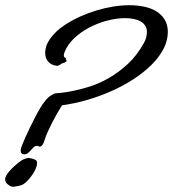

<svg xmlns="http://www.w3.org/2000/svg" viewBox="-34 -711 667 740"><path d="M612.8 -587.9Q612.8 -553.7 595.7 -521.5Q578.6 -489.3 548.8 -460Q519 -430.7 479.2 -405Q439.5 -379.4 394.3 -359.4Q349.1 -339.4 300.5 -325.4Q252 -311.5 205.1 -305.2Q196.8 -292.5 186.5 -274.4Q176.3 -256.3 166.7 -237.8Q157.2 -219.2 149.7 -202.4Q142.1 -185.5 139.2 -174.8Q133.8 -157.7 129.2 -151.9Q124.5 -146 120.1 -146Q116.2 -146 113.8 -147.5Q111.3 -148.9 108.9 -148.9Q101.6 -148.9 96.2 -143.8Q90.8 -138.7 85.4 -132.6Q80.1 -126.5 74 -121.3Q67.9 -116.2 59.1 -116.2Q53.7 -116.2 51 -118.4Q48.3 -120.6 47.1 -123.5Q45.9 -126.5 45.9 -129.2Q45.9 -131.8 45.9 -132.8Q45.9 -137.7 51 -151.1Q56.2 -164.6 64.2 -182.6Q72.3 -200.7 82.3 -221.2Q92.3 -241.7 102.3 -261Q112.3 -280.3 121.8 -295.9Q131.3 -311.5 138.2 -319.8Q149.9 -335.4 161.6 -342.5Q173.3 -349.6 178.2 -351.1Q179.7 -351.6 198.5 -353Q217.3 -354.5 246.8 -360.4Q276.4 -366.2 313 -377.9Q349.6 -389.6 387 -411.1Q424.3 -432.6 459.5 -465.3Q494.6 -498 521 -545.9Q527.8 -558.1 530 -568.8Q532.2 -579.6 532.2 -587.9Q532.2 -601.6 525.9 -611.6Q519.5 -621.6 508.3 -628.2Q497.1 -634.8 481.7 -637.9Q466.3 -641.1 448.2 -641.1Q419.4 -641.1 386.2 -633.3Q353 -625.5 322 -610.8Q291 -596.2 264.4 -574.7Q237.8 -553.2 222.2 -525.9Q218.3 -518.6 215.1 -510.7Q211.9 -502.9 211.9 -497.1Q211.9 -494.1 212.9 -491.9Q213.9 -489.7 217.8 -488.8Q219.7 -488.8 219.7 -485.1Q219.7 -481.4 221.2 -480Q223.1 -478 223.1 -477.1Q223.1 -474.6 218.3 -471.7Q213.4 -468.8 209 -467.8Q203.1 -466.3 200 -463.4Q196.8 -460.4 191.9 -459Q189.5 -458 189 -457.5Q188.5 -457 186 -457L172.9 -460Q158.7 -463.9 149.4 -476.6Q140.1 -489.3 140.1 -507.8Q140.1 -519 144 -532Q147.9 -544.9 157.2 -558.8Q166.5 -572.8 181.4 -587.4Q196.3 -602.1 217.8 -616.2Q245.1 -633.8 276.1 -647.7Q307.1 -661.6 339.1 -671.1Q371.1 -680.7 402.8 -685.8Q434.6 -690.9 463.9 -690.9Q495.1 -690.9 522.5 -685.1Q549.8 -679.2 569.8 -666.5Q589.8 -653.8 601.3 -634.3Q612.8 -614.7 612.8 -587.9ZM108.9 -82Q108.9 -70.8 100.1 -53.2Q96.7 -46.4 90.8 -37.8Q85 -29.3 77.9 -21Q70.8 -12.7 63 -6.1Q55.2 0.5 47.9 2.9Q38.1 5.9 31.2 6.8Q24.4 7.8 19 8.8Q9.3 8.8 3.9 5.4Q-1.5 2 -5.9 -2Q-14.2 -9.3 -14.2 -20Q-14.2 -23.9 -12.9 -27.3Q-11.7 -30.8 -9.8 -34.2Q-6.3 -41.5 2 -51Q10.3 -60.5 20 -69.6Q29.8 -78.6 39.3 -85.9Q48.8 -93.3 55.2 -96.2Q68.4 -102.1 76.2 -102.1Q78.6 -102.1 80.6 -101.6Q82.5 -101.1 84 -101.1Q96.2 -98.6 102.5 -95Q108.9 -91.3 108.9 -82Z"/></svg>

Font: Oregano
Style: Italic
Weight: 400
Italic angle: -12°
Designer: Astigmatic (AOETI)
Foundry: Astigmatic (AOETI)
Version: Version 1.000